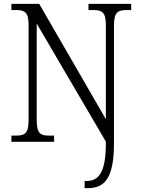

<svg xmlns="http://www.w3.org/2000/svg" viewBox="-20 -734 729 994"><path d="M418 240H435C523 240 570 186 570 9V-603C570 -672 591 -682 637 -682H659V-714H438V-682H462C507 -682 528 -672 528 -605V-117L183 -714H39V-682H63C107 -682 128 -672 128 -605V-111C128 -42 107 -32 62 -32H39V0H260V-32H233C191 -32 170 -42 170 -111V-612L528 -1V9C528 158 491 203 428 203H418Z"/></svg>

Font: Noto Serif Thai SemiCondensed Light
Style: Regular
Weight: 300
Width: 4
Designer: Monotype Design Team
Foundry: Monotype Imaging Inc.
Version: Version 2.002